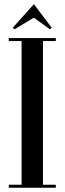

<svg xmlns="http://www.w3.org/2000/svg" viewBox="-20 -878 302 898"><path d="M213.5 -741 222 -748.1 138.5 -858.5 39.5 -748.1 48 -741 138.5 -795.5ZM241 -700H21V-686H81V-14H21V0H241V-14H181V-686H241Z"/></svg>

Font: Picaflor 36 pt
Style: Regular
Weight: 400
Designer: Ariel Martín Pérez
Foundry: Tunera Type Foundry
Version: Version 1.000;hotconv 1.0.109;makeotfexe 2.5.65596